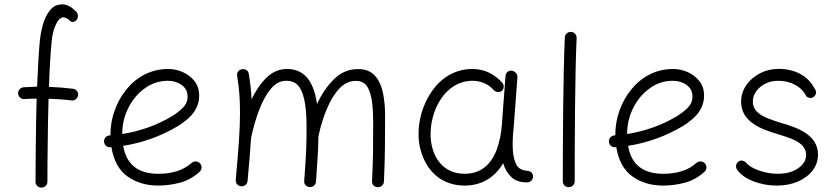

<svg xmlns="http://www.w3.org/2000/svg" viewBox="-20 -833 3836 882"><path d="M63.5 -402.8C64.9 -387.7 77.1 -376.5 92.3 -377.9C111.3 -379.4 129.4 -379.9 148.4 -379.9C146.5 -311.5 145 -243.7 144.5 -175.8C143.6 -107.9 143.1 -48.3 143.1 2C143.1 17.1 154.8 28.8 169.9 28.8C185.1 28.8 197.8 17.1 197.8 2C197.8 -48.3 198.2 -107.4 199.2 -175.3C199.7 -243.2 201.2 -311.5 203.1 -379.4C238.8 -378.4 273.9 -376 308.6 -371.6C323.7 -369.6 336.9 -381.3 338.9 -395.5C340.3 -410.6 330.1 -423.8 314.9 -425.3C277.3 -429.7 241.7 -432.6 205.1 -434.1C207.5 -510.3 211.4 -580.6 216.8 -636.7C219.2 -670.9 226.1 -698.7 236.8 -720.7C247.1 -742.7 258.8 -753.4 271.5 -753.4C280.8 -753.4 292 -747.1 304.7 -734.4C314.5 -730 323.2 -731.9 331.1 -740.7C339.4 -749 340.8 -767.1 331.5 -777.3C312.5 -798.3 291 -813 265.6 -813C242.7 -813 223.6 -803.7 209.5 -785.6C194.8 -767.6 184.1 -745.1 176.8 -718.8C169.4 -692.4 165 -666.5 162.6 -641.6C157.2 -584.5 153.8 -511.7 150.4 -435.1C131.3 -434.6 110.4 -433.6 88.4 -432.1C73.2 -430.7 62 -418 63.5 -402.8Z M897 -43.9C908.2 -53.7 908.7 -71.3 898.9 -82.5C888.7 -93.8 871.1 -94.2 859.9 -84.5C820.8 -48.8 767.1 -34.7 707 -34.7C621.1 -34.7 561.5 -71.3 545.9 -163.1C634.3 -176.8 718.8 -207 798.3 -254.4C810.5 -261.7 824.2 -271.5 839.4 -284.2C869.6 -309.1 895 -345.7 895 -393.1C895 -419.9 887.7 -442.4 873.5 -460.4C844.7 -497.1 797.9 -516.1 752.4 -516.1C672.9 -516.1 606.9 -479.5 560.1 -421.4C513.2 -363.3 487.3 -289.1 487.3 -214.8V-211.4C485.8 -210.9 484.4 -210.9 482.9 -210.9C467.8 -209.5 456.5 -196.8 458 -181.6C459.5 -166.5 471.7 -155.3 486.8 -156.7C488.3 -156.7 490.2 -156.7 491.7 -157.2C502 -94.7 526.9 -49.8 566.4 -22C606 5.9 652.8 19.5 707 19.5C740.2 19.5 773.4 15.1 806.6 6.3C839.4 -2.4 869.6 -19 897 -43.9ZM751.5 -461.9C775.9 -461.9 796.9 -455.6 814.9 -442.4C833 -429.2 841.8 -411.6 841.8 -389.6C841.8 -369.6 834.5 -352.5 819.8 -337.9C804.7 -322.8 787.6 -309.6 768.6 -298.3C699.7 -257.3 624 -230.5 541.5 -217.3C541.5 -259.8 550.8 -299.8 569.3 -336.9C587.9 -374 613.3 -404.3 645 -427.2C676.8 -450.2 711.9 -461.9 751.5 -461.9Z M1063 -6.8C1061.5 10.7 1073.7 21 1086.9 22.5C1100.6 23.9 1115.2 16.1 1117.2 -1.5C1124.5 -79.6 1129.9 -144 1133.3 -199.2C1142.6 -244.6 1155.3 -287.6 1170.4 -327.6C1185.5 -367.2 1203.1 -399.9 1224.1 -424.8C1244.6 -449.7 1268.1 -461.9 1293.9 -461.9C1321.8 -461.9 1342.3 -452.1 1355.5 -432.1C1382.3 -392.6 1388.2 -323.2 1388.2 -245.6C1388.2 -159.2 1386.2 -122.1 1377.4 -2C1376 16.1 1388.7 24.9 1402.3 26.4C1416 26.9 1430.2 19 1431.6 2C1438.5 -100.1 1441.9 -142.1 1442.9 -207C1452.1 -251.5 1464.8 -293 1481 -331.5C1497.1 -370.1 1516.1 -401.9 1538.6 -425.8C1560.5 -449.7 1585.9 -461.4 1614.3 -461.4C1638.2 -461.4 1655.8 -452.6 1667 -435.1C1689.9 -399.4 1694.3 -337.4 1694.3 -266.6C1694.3 -180.2 1694.3 -98.1 1689 0C1688.5 14.2 1698.7 26.9 1715.8 26.9C1732.9 26.9 1743.2 14.6 1743.7 0.5C1749 -108.4 1749 -206.1 1749 -306.2C1749 -340.8 1745.6 -374.5 1739.3 -406.2C1732.9 -438 1720.7 -464.4 1702.6 -484.9C1684.6 -505.4 1658.7 -515.6 1624.5 -515.6C1582.5 -515.6 1545.9 -500.5 1514.6 -469.7C1483.4 -439 1457.5 -400.9 1436.5 -355.5C1422.9 -444.8 1388.2 -516.1 1298.8 -516.1C1263.2 -516.1 1231.4 -502.9 1204.6 -476.6C1177.7 -450.2 1154.8 -417 1135.7 -377C1133.8 -417.5 1129.4 -454.6 1123 -493.2C1120.6 -511.2 1104 -518.1 1089.8 -514.6C1077.6 -512.2 1066.9 -501.5 1069.3 -484.4C1078.6 -430.2 1082.5 -379.9 1082.5 -315.9C1082.5 -277.8 1081.1 -234.4 1077.6 -185.1C1074.2 -135.7 1069.3 -76.7 1063 -6.8Z M2114.3 -34.7C2016.1 -34.7 1962.9 -109.9 1958 -206.1C1954.1 -325.7 2024.9 -461.9 2151.4 -461.9C2192.9 -461.9 2225.6 -443.8 2245.6 -421.9C2254.9 -409.7 2272.5 -406.7 2284.2 -415C2295.4 -423.3 2297.4 -440.9 2287.6 -452.6C2253.9 -489.7 2209.5 -516.1 2150.9 -516.1C2071.3 -516.1 2008.3 -476.6 1965.3 -416C1922.4 -355.5 1900.4 -279.3 1902.8 -206.5C1904.3 -165.5 1914.1 -127.9 1931.2 -93.8C1965.3 -24.9 2028.3 19.5 2114.3 19.5C2196.8 19.5 2254.9 -21.5 2291.5 -83.5C2298.8 -58.1 2311 -37.1 2328.1 -20.5C2345.2 -3.4 2369.6 4.9 2401.4 4.9C2416.5 4.9 2428.7 -6.8 2428.7 -22C2428.2 -38.1 2418 -45.4 2407.7 -47.9C2378.9 -49.3 2360.4 -59.1 2351.6 -77.6C2342.8 -95.7 2337.4 -117.7 2335.9 -143.1C2334.5 -167 2335 -195.3 2336.9 -221.2C2338.4 -230.5 2339.4 -240.2 2339.8 -250L2356.9 -478C2358.4 -492.2 2346.2 -506.3 2331.1 -508.3C2316.9 -510.3 2303.7 -500 2302.2 -484.9L2285.2 -257.3C2282.2 -217.3 2274.4 -180.7 2262.2 -147C2237.3 -79.6 2190.9 -34.7 2114.3 -34.7Z M2603 -686.5C2587.9 -687 2575.2 -675.8 2574.7 -660.6C2566.9 -493.2 2565.4 -190.9 2565.4 0C2565.4 15.1 2577.1 26.9 2592.3 26.9C2607.4 26.9 2620.1 15.1 2620.1 0C2620.1 -189.9 2621.1 -494.1 2628.9 -657.7C2629.4 -672.9 2618.2 -686 2603 -686.5Z M3216.3 -43.9C3227.5 -53.7 3228 -71.3 3218.3 -82.5C3208 -93.8 3190.4 -94.2 3179.2 -84.5C3140.1 -48.8 3086.4 -34.7 3026.4 -34.7C2940.4 -34.7 2880.9 -71.3 2865.2 -163.1C2953.6 -176.8 3038.1 -207 3117.7 -254.4C3129.9 -261.7 3143.6 -271.5 3158.7 -284.2C3189 -309.1 3214.4 -345.7 3214.4 -393.1C3214.4 -419.9 3207 -442.4 3192.9 -460.4C3164.1 -497.1 3117.2 -516.1 3071.8 -516.1C2992.2 -516.1 2926.3 -479.5 2879.4 -421.4C2832.5 -363.3 2806.6 -289.1 2806.6 -214.8V-211.4C2805.2 -210.9 2803.7 -210.9 2802.2 -210.9C2787.1 -209.5 2775.9 -196.8 2777.3 -181.6C2778.8 -166.5 2791 -155.3 2806.2 -156.7C2807.6 -156.7 2809.6 -156.7 2811 -157.2C2821.3 -94.7 2846.2 -49.8 2885.7 -22C2925.3 5.9 2972.2 19.5 3026.4 19.5C3059.6 19.5 3092.8 15.1 3126 6.3C3158.7 -2.4 3189 -19 3216.3 -43.9ZM3070.8 -461.9C3095.2 -461.9 3116.2 -455.6 3134.3 -442.4C3152.3 -429.2 3161.1 -411.6 3161.1 -389.6C3161.1 -369.6 3153.8 -352.5 3139.2 -337.9C3124 -322.8 3106.9 -309.6 3087.9 -298.3C3019 -257.3 2943.4 -230.5 2860.8 -217.3C2860.8 -259.8 2870.1 -299.8 2888.7 -336.9C2907.2 -374 2932.6 -404.3 2964.4 -427.2C2996.1 -450.2 3031.2 -461.9 3070.8 -461.9Z M3720.7 -390.1C3731 -399.9 3731.4 -416 3721.2 -427.2C3693.4 -482.4 3633.3 -516.6 3557.6 -516.6C3526.4 -516.6 3497.6 -509.8 3471.7 -496.6C3418.9 -469.2 3384.3 -421.4 3384.3 -366.2C3384.3 -270 3482.4 -237.8 3556.2 -215.8C3576.2 -210 3595.7 -203.1 3615.2 -195.8C3653.8 -180.2 3683.1 -158.7 3683.1 -121.6C3683.1 -97.2 3670.9 -76.7 3646.5 -60.1C3622.1 -43 3590.8 -34.7 3553.2 -34.7C3524.4 -34.7 3496.1 -39.6 3467.8 -49.3C3439 -59.1 3418.5 -71.8 3405.8 -87.4C3397.9 -94.7 3384.8 -99.1 3373 -91.3C3360.8 -83 3357.4 -67.4 3365.7 -54.2C3381.8 -31.2 3406.7 -13.2 3441.4 0C3475.6 13.2 3511.2 19.5 3548.3 19.5C3584 19.5 3615.7 13.7 3644.5 1.5C3701.7 -23.4 3737.8 -67.9 3737.8 -122.6C3737.8 -214.4 3641.1 -247.6 3568.8 -268.1C3548.3 -274.4 3528.3 -281.2 3508.3 -289.1C3468.3 -304.2 3438.5 -327.6 3438.5 -366.2C3438.5 -392.1 3449.7 -414.6 3472.7 -433.6C3495.6 -452.6 3523.4 -461.9 3556.2 -461.9C3614.3 -461.9 3664.1 -433.6 3684.1 -390.6C3695.8 -380.4 3710.9 -380.4 3720.7 -390.1Z"/></svg>

Font: Mikhak Light
Style: Regular
Weight: 300
Designer: Amin Abedi
Version: Version 3.2